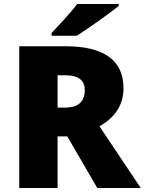

<svg xmlns="http://www.w3.org/2000/svg" viewBox="-20 -947 729 967"><path d="M578 -917V-927H369C336 -882 274 -818 240 -781V-767H367C421 -801 531 -879 578 -917ZM311 -714H77V0H270V-260H319L470 0H689L481 -311C556 -353 602 -416 602 -503C602 -642 505 -714 311 -714ZM308 -568C378 -568 407 -540 407 -494C407 -427 365 -405 306 -405H270V-568Z"/></svg>

Font: Noto Sans Arabic UI Bk
Style: Regular
Weight: 900
Designer: Monotype Design Team, Nadine Chahine and Nizar Qandah
Foundry: Monotype Imaging Inc.
Version: Version 2.010